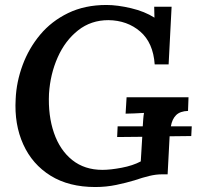

<svg xmlns="http://www.w3.org/2000/svg" viewBox="-20 -736 795 772"><path d="M363 16Q257 16 183.5 -29.5Q110 -75 73.5 -155.5Q37 -236 43 -338Q46 -407 71 -474.5Q96 -542 141.5 -596.5Q187 -651 254 -683.5Q321 -716 408 -716Q452 -716 507 -703Q562 -690 601 -665L600 -709H670L658 -477H602Q596 -564 544 -609Q492 -654 416 -655Q346 -655 294 -614Q242 -573 212 -505.5Q182 -438 177 -359Q173 -271 197 -201.5Q221 -132 270.5 -92.5Q320 -53 392 -53Q424 -53 469 -61.5Q514 -70 546 -87L552 -186L451 -185L453 -228H554Q555 -244 556 -257.5Q557 -271 559 -282Q542 -281 520 -280Q498 -279 485 -279L489 -345H738L736 -290Q704 -289 688 -273Q672 -257 667 -228H751L749 -189L662 -188L654 -35H630Q607 -35 580 -28.5Q553 -22 521 -11Q488 -1 447.5 7.5Q407 16 363 16Z"/></svg>

Font: Lora SemiBold
Style: Italic
Weight: 600
Italic angle: -3°
Designer: Olga Karpushina, Alexei Vanyashin (Cyrillic)
Foundry: Cyreal
Version: Version 3.011; ttfautohint (v1.8.4.7-5d5b)